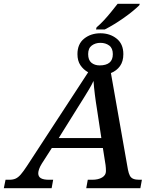

<svg xmlns="http://www.w3.org/2000/svg" viewBox="-75 -984 809 1004"><path d="M-55 0 -46 -44H-27Q-7 -44 6.5 -50Q20 -56 33.5 -71.5Q47 -87 66 -116L386 -606Q361 -620 345.5 -643Q330 -666 330 -701Q330 -754 365 -782Q400 -810 450 -810Q500 -810 535 -782Q570 -754 570 -701Q570 -663 552.5 -638.5Q535 -614 505 -602L594 -97Q598 -77 604 -65.5Q610 -54 622 -49Q634 -44 653 -44H667L659 0H376L384 -44H407Q439 -44 459 -56Q479 -68 479 -89Q479 -97 478.5 -105.5Q478 -114 477 -121L463 -210H196L144 -129Q134 -113 129.5 -100Q125 -87 125 -78Q125 -60 139 -52Q153 -44 181 -44H203L195 0ZM232 -262H455L432 -414Q426 -450 421 -490Q416 -530 414 -561Q404 -539 391.5 -518.5Q379 -498 365 -475Q351 -452 333 -424ZM446 -642Q480 -642 497.5 -656.5Q515 -671 515 -701Q515 -732 496 -746Q477 -760 450 -760Q424 -760 405 -746Q386 -732 386 -701Q386 -670 403 -656Q420 -642 446 -642ZM430 -841Q449 -857 468.5 -878Q488 -899 506.5 -922Q525 -945 540 -964H656L653 -956Q641 -944 620.5 -927Q600 -910 574.5 -892Q549 -874 523 -858Q497 -842 473 -830H427Z"/></svg>

Font: ET Text
Style: Italic
Weight: 470
Italic angle: -12°
Designer: Monotype Design Team
Foundry: Monotype Imaging Inc.
Version: Version 2.009